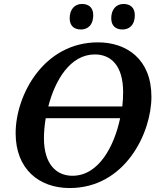

<svg xmlns="http://www.w3.org/2000/svg" viewBox="-20 -939 813 970"><path d="M599 -790C629 -790 661 -808 661 -863C661 -901 637 -919 604 -919C566 -919 542 -890 542 -847C542 -808 565 -790 599 -790ZM389 -790C419 -790 451 -808 451 -863C451 -901 428 -919 394 -919C356 -919 332 -890 332 -847C332 -808 355 -790 389 -790ZM332 11C611 11 745 -266 745 -450C745 -641 619 -725 475 -725C200 -725 59 -458 59 -266C59 -85 177 11 332 11ZM459 -664C542 -664 602 -606 602 -474C602 -452 601 -427 598 -401H224C258 -534 335 -664 459 -664ZM346 -51C266 -51 202 -108 202 -241C202 -271 205 -306 211 -342H587C557 -200 479 -51 346 -51Z"/></svg>

Font: Noto Serif SemiBold
Style: Italic
Weight: 600
Italic angle: -12°
Designer: Monotype Design Team
Foundry: Monotype Imaging Inc.
Version: Version 2.014